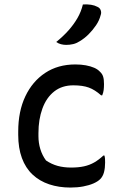

<svg xmlns="http://www.w3.org/2000/svg" viewBox="-20 -833 540 864"><path d="M319 -543Q345 -543 366.5 -539Q388 -535 404 -528Q420 -521 430 -510Q440 -501 444 -488.5Q448 -476 448 -455Q448 -440 446.5 -428Q445 -416 440 -404H435Q407 -429 379.5 -439Q352 -449 310 -449Q259 -449 224 -421.5Q189 -394 171 -345Q153 -296 153 -234V-220Q153 -190 161.5 -162Q170 -134 187 -111Q212 -94 239.5 -86.5Q267 -79 300 -79Q333 -79 358 -84.5Q383 -90 404 -102Q425 -114 445 -133H450Q452 -126 452.5 -119Q453 -112 453 -102Q453 -77 448 -58Q443 -39 431 -27Q420 -16 400.5 -7.5Q381 1 354.5 6Q328 11 297 11Q245 11 201.5 -3.5Q158 -18 126.5 -47.5Q95 -77 78.5 -122Q62 -167 62 -226V-241Q62 -332 94 -399.5Q126 -467 183.5 -505Q241 -543 319 -543ZM353 -813Q374 -814 390 -811.5Q406 -809 419 -802Q430 -797 433.5 -786Q437 -775 433 -765Q427 -741 412 -719Q397 -697 378.5 -678.5Q360 -660 338 -647Q324 -638 309 -634.5Q294 -631 278 -631Q266 -631 254.5 -634Q243 -637 233 -644Q265 -670 288.5 -696.5Q312 -723 328.5 -751.5Q345 -780 353 -813Z"/></svg>

Font: Code D Ace
Style: Regular
Weight: 400
Version: Version 1.085; ttfautohint (v1.8.4.7-5d5b);Nerd Fonts 3.0.2